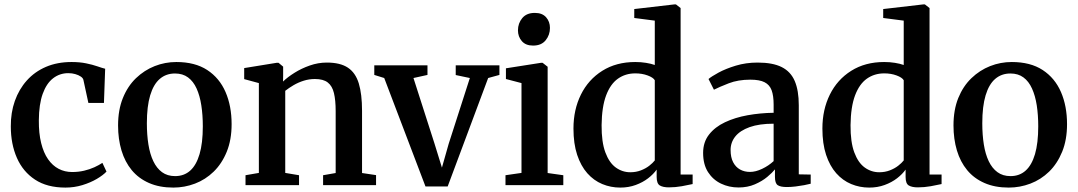

<svg xmlns="http://www.w3.org/2000/svg" viewBox="-20 -839 4884 870"><path d="M276.5 11Q193.5 11 138.8 -25Q84 -61 56.5 -123.8Q29 -186.5 29 -266Q28.5 -328.5 47.2 -381.5Q66 -434.5 101.5 -474.2Q137 -514 188.2 -536Q239.5 -558 304.5 -558Q341 -558 370.2 -552Q399.5 -546 421 -538.5Q442.5 -531 456.5 -527.5L451 -372.5H380.5L358 -476.5Q356.5 -485 346.2 -492Q336 -499 321.2 -503.2Q306.5 -507.5 289.5 -507.5Q250.5 -507.5 220.5 -484.2Q190.5 -461 173.5 -413.8Q156.5 -366.5 156 -294Q155.5 -235 166.5 -190.8Q177.5 -146.5 197.8 -117.5Q218 -88.5 245.8 -74Q273.5 -59.5 307 -59.5Q335.5 -59.5 361 -65.5Q386.5 -71.5 407.8 -81.2Q429 -91 444 -101L462.5 -61.5Q447 -45 418.5 -28.2Q390 -11.5 353.2 -0.2Q316.5 11 276.5 11Z M515 -270.5Q515 -341 536.8 -394.8Q558.5 -448.5 596.2 -484.8Q634 -521 681 -539.5Q728 -558 779 -558Q863.5 -558 919 -521.8Q974.5 -485.5 1002 -422Q1029.5 -358.5 1029.5 -276.5Q1029.5 -205.5 1007.5 -151.5Q985.5 -97.5 948.2 -61.2Q911 -25 863.5 -7Q816 11 765.5 11Q702.5 11 655.2 -9.8Q608 -30.5 577 -68Q546 -105.5 530.5 -157.2Q515 -209 515 -270.5ZM773.5 -41Q814 -41 841.8 -65.8Q869.5 -90.5 884.2 -140.5Q899 -190.5 899 -266.5Q899 -318 892.2 -361.8Q885.5 -405.5 870.8 -438Q856 -470.5 832 -488.2Q808 -506 773 -506Q732.5 -506 704 -481.5Q675.5 -457 660.5 -407Q645.5 -357 645.5 -280.5Q645.5 -228 652.5 -184.2Q659.5 -140.5 674.8 -108.5Q690 -76.5 714.2 -58.8Q738.5 -41 773.5 -41Z M1153 -55.5V-462.5L1086.5 -480.5V-530.5L1234 -554.5H1242L1263 -537V-497L1262.5 -469.5Q1283 -489.5 1314.5 -509.2Q1346 -529 1383.8 -542.2Q1421.5 -555.5 1461 -555.5Q1521.5 -555.5 1556.2 -532.5Q1591 -509.5 1605.8 -461Q1620.5 -412.5 1620.5 -337V-55L1684 -45.5V0H1444V-45L1501 -55V-335.5Q1501 -385 1493.2 -417.2Q1485.5 -449.5 1465.2 -465.2Q1445 -481 1407 -481Q1380.5 -481 1356 -473.2Q1331.5 -465.5 1310.2 -453Q1289 -440.5 1272.5 -427.5V-55.5L1335 -45V0H1092.5V-45Z M1908 6 1721 -485.5 1676 -499.5V-543H1917V-499.5L1853.5 -485.5L1948.5 -189.5L1982.5 -79.5L2013 -187L2109 -485.5L2045 -499V-543H2243V-499.5L2192 -485.5L2008.5 6Z M2270.5 0V-45L2343 -55.5V-462.5L2272.5 -481V-529.5L2432 -554.5H2438.5L2461.5 -536.5V-55L2532.5 -45V0ZM2395 -632.5Q2362 -632.5 2344.5 -652.8Q2327 -673 2327 -701.5Q2327 -733.5 2346.5 -757Q2366 -780.5 2403 -780.5H2404Q2437 -780.5 2454.5 -760.8Q2472 -741 2472 -712.5Q2472 -680.5 2452.5 -656.5Q2433 -632.5 2396 -632.5Z M2790.5 11Q2747.5 11 2709 -5Q2670.5 -21 2641.2 -54Q2612 -87 2595.2 -137.5Q2578.5 -188 2578.5 -256.5Q2578.5 -342 2612.2 -410.2Q2646 -478.5 2709.2 -518.2Q2772.5 -558 2858.5 -558Q2884.5 -558 2907.5 -554.2Q2930.5 -550.5 2947 -544.5V-745.5L2854 -757.5V-798L3035 -819H3043L3064 -802.5V-48H3118.5V-5Q3099 -0.5 3069.5 4.8Q3040 10 3011 10Q2984.5 10 2970 1.5Q2955.5 -7 2955.5 -37V-70.5Q2941 -50 2916.8 -31.2Q2892.5 -12.5 2860.5 -0.8Q2828.5 11 2790.5 11ZM2836 -58.5Q2862 -58.5 2884 -67Q2906 -75.5 2922 -88Q2938 -100.5 2947 -112V-475.5Q2939.5 -488 2914.5 -497.2Q2889.5 -506.5 2858.5 -506.5Q2814 -506.5 2780 -482.5Q2746 -458.5 2726.5 -406.8Q2707 -355 2706 -272Q2705.5 -195.5 2723 -148.5Q2740.5 -101.5 2770.2 -80Q2800 -58.5 2836 -58.5Z M3326.5 10.5Q3283.5 10.5 3247 -7Q3210.5 -24.5 3188.2 -59.2Q3166 -94 3166 -146Q3166 -195 3192.8 -229.2Q3219.5 -263.5 3265 -285Q3310.5 -306.5 3367.5 -316.8Q3424.5 -327 3485.5 -328V-365Q3485.5 -405 3476.5 -429.8Q3467.5 -454.5 3444.8 -466.2Q3422 -478 3380 -478Q3324.5 -478 3282 -461.5Q3239.5 -445 3215 -432.5L3190.5 -481Q3203 -492 3235.5 -509.8Q3268 -527.5 3314 -541.5Q3360 -555.5 3413 -555.5Q3481.5 -555.5 3522.2 -535Q3563 -514.5 3581.2 -471.8Q3599.5 -429 3599.5 -362V-49L3653.5 -48V-6.5Q3642.5 -3.5 3624 0Q3605.5 3.5 3584.8 6Q3564 8.5 3545.5 8.5Q3516.5 8.5 3504 0Q3491.5 -8.5 3491.5 -37.5V-71.5Q3480 -57 3456.8 -37.5Q3433.5 -18 3400.5 -3.8Q3367.5 10.5 3326.5 10.5ZM3378.5 -60Q3404 -60 3433.5 -74Q3463 -88 3485.5 -109V-278.5Q3420 -278.5 3376.8 -263Q3333.5 -247.5 3312 -220.8Q3290.5 -194 3290.5 -159.5Q3290.5 -126 3302 -104Q3313.5 -82 3333.2 -71Q3353 -60 3378.5 -60Z M3918.5 11Q3875.5 11 3837 -5Q3798.5 -21 3769.2 -54Q3740 -87 3723.2 -137.5Q3706.5 -188 3706.5 -256.5Q3706.5 -342 3740.2 -410.2Q3774 -478.5 3837.2 -518.2Q3900.5 -558 3986.5 -558Q4012.5 -558 4035.5 -554.2Q4058.5 -550.5 4075 -544.5V-745.5L3982 -757.5V-798L4163 -819H4171L4192 -802.5V-48H4246.5V-5Q4227 -0.5 4197.5 4.8Q4168 10 4139 10Q4112.5 10 4098 1.5Q4083.5 -7 4083.5 -37V-70.5Q4069 -50 4044.8 -31.2Q4020.5 -12.5 3988.5 -0.8Q3956.5 11 3918.5 11ZM3964 -58.5Q3990 -58.5 4012 -67Q4034 -75.5 4050 -88Q4066 -100.5 4075 -112V-475.5Q4067.5 -488 4042.5 -497.2Q4017.5 -506.5 3986.5 -506.5Q3942 -506.5 3908 -482.5Q3874 -458.5 3854.5 -406.8Q3835 -355 3834 -272Q3833.5 -195.5 3851 -148.5Q3868.5 -101.5 3898.2 -80Q3928 -58.5 3964 -58.5Z M4300.5 -270.5Q4300.5 -341 4322.2 -394.8Q4344 -448.5 4381.8 -484.8Q4419.5 -521 4466.5 -539.5Q4513.5 -558 4564.5 -558Q4649 -558 4704.5 -521.8Q4760 -485.5 4787.5 -422Q4815 -358.5 4815 -276.5Q4815 -205.5 4793 -151.5Q4771 -97.5 4733.8 -61.2Q4696.5 -25 4649 -7Q4601.5 11 4551 11Q4488 11 4440.8 -9.8Q4393.5 -30.5 4362.5 -68Q4331.5 -105.5 4316 -157.2Q4300.5 -209 4300.5 -270.5ZM4559 -41Q4599.5 -41 4627.2 -65.8Q4655 -90.5 4669.8 -140.5Q4684.5 -190.5 4684.5 -266.5Q4684.5 -318 4677.8 -361.8Q4671 -405.5 4656.2 -438Q4641.5 -470.5 4617.5 -488.2Q4593.5 -506 4558.5 -506Q4518 -506 4489.5 -481.5Q4461 -457 4446 -407Q4431 -357 4431 -280.5Q4431 -228 4438 -184.2Q4445 -140.5 4460.2 -108.5Q4475.5 -76.5 4499.8 -58.8Q4524 -41 4559 -41Z"/></svg>

Font: Merriweather 48pt SemiBold
Style: Regular
Weight: 600
Version: Version 2.100